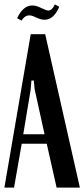

<svg xmlns="http://www.w3.org/2000/svg" viewBox="-25 -855 384 875"><path d="M115 -699H181L339 0H233L188 -200H74L39 0H-5ZM115 -448 81 -243H178L133 -448L129 -488H118ZM73 -761 53 -772Q80 -830 122 -830Q136 -830 151 -824L173 -814Q187 -807 196 -807Q212 -807 225 -835L245 -824Q220 -765 178 -765Q163 -765 145 -773L127 -781Q116 -785 109 -785Q88 -785 73 -761Z"/></svg>

Font: Moniqa Paragraph
Style: Bold
Weight: 700
Designer: Rajesh Rajput
Foundry: Rajesh Rajput
Version: Version 1.000